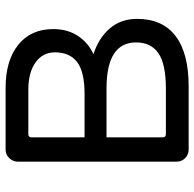

<svg xmlns="http://www.w3.org/2000/svg" viewBox="-24 -700 724 717"><g transform="rotate(-90 338.5 -341.0)"><path d="M93.8 -43.9V-636.7Q93.8 -655.3 106.9 -668.9Q120.1 -682.6 138.7 -682.6H369.1Q471.7 -682.6 530.3 -635.3Q588.9 -587.9 588.9 -504.9Q588.9 -451.2 563.5 -412.6Q538.1 -374 495.1 -354.5Q555.7 -335 591.3 -293.5Q627 -252 627 -191.4Q627 -96.7 563 -47.9Q499 1 375 1H138.7Q120.1 1 106.9 -12.2Q93.8 -25.4 93.8 -43.9ZM502 -498Q502 -543.9 464.4 -570.8Q426.8 -597.7 362.3 -597.7H196.3Q184.6 -597.7 184.6 -585.9V-387.7H345.7Q429.7 -387.7 465.8 -415.5Q502 -443.4 502 -498ZM539.1 -195.3Q539.1 -305.7 367.2 -305.7H184.6V-95.7Q184.6 -84 196.3 -84H366.2Q458 -84 498.5 -111.8Q539.1 -139.6 539.1 -195.3Z"/></g></svg>

Font: jf-openhuninn-1.1
Style: Regular
Weight: 400
Designer: [Kosugi Maru]
      Designed by Motoya company      

      [Varela Round]
      Joe Prince(Latin component); Avraham Co
Foundry: justfont CO.,LTD.
Version: 1.1